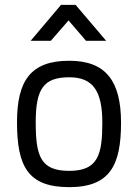

<svg xmlns="http://www.w3.org/2000/svg" viewBox="-20 -760 568 790"><path d="M265 -510C107 -510 50 -429 50 -257C50 -74 96 10 265 10C434 10 478 -82 478 -255C478 -426 416 -510 265 -510ZM265 -57C147 -57 127 -117 127 -257C127 -394 159 -442 265 -442C361 -442 401 -388 401 -255C401 -123 383 -57 265 -57ZM106 -592H189L262 -676L334 -592H417L291 -740H231Z"/></svg>

Font: TitilliumText22L
Style: 400 wt
Weight: 400
Designer: Campivisivi
Foundry: Campivisivi
Version: 1.000